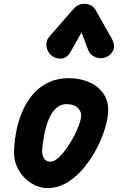

<svg xmlns="http://www.w3.org/2000/svg" viewBox="-20 -950 610 980"><path d="M222.5 10Q179.5 10 139 -15.2Q98.5 -40.5 73.8 -84.8Q49 -129 52 -186Q54.5 -242 66.5 -295.5Q78.5 -349 100.5 -395.2Q122.5 -441.5 155.2 -476.5Q188 -511.5 231.8 -531.2Q275.5 -551 331.5 -551Q390 -551 438 -529.2Q486 -507.5 512 -465.8Q538 -424 530.5 -364Q526.5 -324.5 509.5 -275.2Q492.5 -226 464.8 -176Q437 -126 400 -83.8Q363 -41.5 318 -15.8Q273 10 222.5 10ZM238 -125Q255 -125 274.8 -141.8Q294.5 -158.5 314.5 -185.5Q334.5 -212.5 351.5 -243.5Q368.5 -274.5 380 -303.8Q391.5 -333 394 -353.5Q397.5 -379 377.8 -398.8Q358 -418.5 320 -418.5Q294 -418.5 274.5 -404.2Q255 -390 241 -365.5Q227 -341 217.8 -310.2Q208.5 -279.5 203 -246.2Q197.5 -213 195 -182Q194.5 -168 198.5 -154.8Q202.5 -141.5 212.2 -133.2Q222 -125 238 -125ZM515.5 -656Q488.5 -648 463.8 -659.5Q439 -671 429.5 -696L396 -784.5L342 -688.5Q322 -652 292 -650.8Q262 -649.5 240.5 -668.5Q220 -688 217 -715.5Q214 -743 232.5 -764L357 -906.5Q368 -919 381.8 -924.8Q395.5 -930.5 409.5 -930.5Q426.5 -930.5 442.2 -923.5Q458 -916.5 468.5 -898L550 -753.5Q570.5 -717 556.8 -690.8Q543 -664.5 515.5 -656Z"/></svg>

Font: Edu NSW ACT Hand
Style: Regular
Weight: 400
Designer: Tina and Corey Anderson, Eben Sorkin, Mirko Velimirovic
Foundry: Sorkin Type Co.
Version: Version 2.000